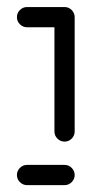

<svg xmlns="http://www.w3.org/2000/svg" viewBox="-20 -539 279 559"><path d="M29.3 -488.9Q29.3 -501.1 38 -509.8Q46.7 -518.5 58.9 -518.5H168.1Q180 -518.5 188.7 -509.8Q197.4 -501.1 197.4 -488.9Q197.4 -477 188.7 -468.3Q180 -459.6 168.1 -459.6H58.9Q46.7 -459.6 38 -468.3Q29.3 -477 29.3 -488.9ZM168.1 -518.5Q180 -518.5 188.7 -509.8Q197.4 -501.1 197.4 -488.9V-156.3Q197.4 -144.1 188.7 -135.4Q180 -126.7 168.1 -126.7Q155.9 -126.7 147.2 -135.4Q138.5 -144.1 138.5 -156.3V-488.9Q138.5 -501.1 147.2 -509.8Q155.9 -518.5 168.1 -518.5ZM29.3 -29.3Q29.3 -41.5 38 -50.2Q46.7 -58.9 58.9 -58.9H168.1Q180 -58.9 188.7 -50.2Q197.4 -41.5 197.4 -29.3Q197.4 -17.4 188.7 -8.7Q180 0 168.1 0H58.9Q46.7 0 38 -8.7Q29.3 -17.4 29.3 -29.3Z"/></svg>

Font: 26F Galaxy Hebrew Medium
Style: Regular
Weight: 500
Designer: C₂₉H₂₅N₃O₅
Version: Version 1.000